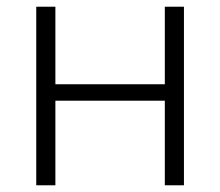

<svg xmlns="http://www.w3.org/2000/svg" viewBox="-20 -552 656 572"><path d="M145 -532V-301H471V-532H528V0H471V-252H145V0H88V-532Z"/></svg>

Font: BC Sans Light
Style: Regular
Weight: 300
Designer: Monotype Design Team
Foundry: Monotype Imaging Inc.
Version: Version 2.000;GOOG;noto-source:20170915:90ef993387c0